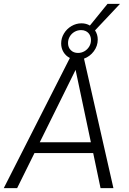

<svg xmlns="http://www.w3.org/2000/svg" viewBox="-30 -972 667 992"><path d="M331 -672.5Q310 -683 298 -703Q286 -723 286 -747.5Q286 -775 300.5 -799Q315 -823 339.2 -837.2Q363.5 -851.5 391 -851.5Q415.5 -851.5 434.5 -840L525.5 -952H590L461 -815Q475 -794 475 -767.5Q475 -734.5 454.8 -707.2Q434.5 -680 404 -669L556 0H489.5L451.5 -181H148L58.5 0H-10.5ZM439.5 -237 360.5 -611 175.5 -237ZM373 -698.5Q391 -698.5 406.2 -707.2Q421.5 -716 430.8 -731.2Q440 -746.5 440 -764.5Q440 -781 432.8 -793.2Q425.5 -805.5 412.5 -811.5L411.5 -812Q402 -816.5 389 -816.5Q370.5 -816.5 355 -807.5Q339.5 -798.5 330.5 -783.2Q321.5 -768 321.5 -749.5Q321.5 -727 335.8 -712.8Q350 -698.5 373 -698.5Z"/></svg>

Font: HK Grotesk Light
Style: Italic
Weight: 300
Italic angle: -16°
Designer: Alfredo Marco Pradil
Foundry: Hanken Design Co.
Version: Version 3.001